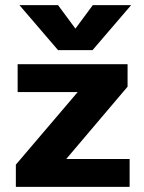

<svg xmlns="http://www.w3.org/2000/svg" viewBox="-20 -731 562 751"><path d="M56 -711H207L275 -619L343 -711H493L342 -535H207ZM42 -87 284 -371H49V-480H479V-392L239 -109H487V0H42Z"/></svg>

Font: Prompt SemiBold
Style: Regular
Weight: 600
Designer: Katatrad Team
Foundry: CadsonDemak
Version: Version 1.000